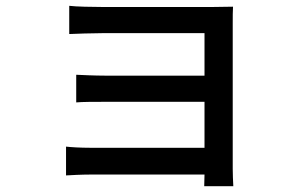

<svg xmlns="http://www.w3.org/2000/svg" viewBox="-20 -576 1040 660"><path d="M207 -72V27C224 26 261 24 291 24H683L682 64H782C781 48 780 20 780 4C780 -78 780 -458 780 -495C780 -515 780 -541 781 -553C767 -553 736 -552 713 -552C631 -552 397 -552 330 -552C299 -552 241 -553 218 -556V-459C239 -460 299 -462 330 -462C397 -462 647 -462 683 -462V-316H340C305 -316 265 -318 242 -319V-224C264 -226 305 -226 341 -226H683V-68H291C256 -68 224 -70 207 -72Z"/></svg>

Font: Noto Sans CJK SC Medium
Style: Regular
Weight: 500
Designer: Ryoko NISHIZUKA 西塚涼子 (kana, bopomofo & ideographs); Paul D. Hunt (Latin, Greek & Cyrillic); Sandoll Communications 산돌커뮤니
Foundry: Adobe
Version: Version 2.004;hotconv 1.0.118;makeotfexe 2.5.65603